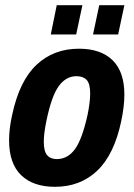

<svg xmlns="http://www.w3.org/2000/svg" viewBox="-20 -710 516 741"><path d="M15 -169Q15 -213 27 -267Q55 -398 121 -460Q187 -522 285 -522Q369 -522 414.5 -477.5Q460 -433 460 -345Q460 -300 448 -243Q421 -114 355.5 -51.5Q290 11 192 11Q108 11 61.5 -34Q15 -79 15 -169ZM318 -267Q328 -316 328 -349Q328 -387 314.5 -401.5Q301 -416 275 -416Q235 -416 207 -378Q179 -340 159 -243Q149 -194 149 -163Q149 -126 162 -111Q175 -96 199 -96Q241 -96 269 -134Q297 -172 318 -267ZM199 -690H298L274 -577H176ZM363 -690H460L436 -577H339Z"/></svg>

Font: Decalotype
Style: Bold Italic
Weight: 700
Italic angle: -12°
Designer: Alfredo Marco Pradil
Foundry: Alfredo Marco Pradil
Version: Version 1.0